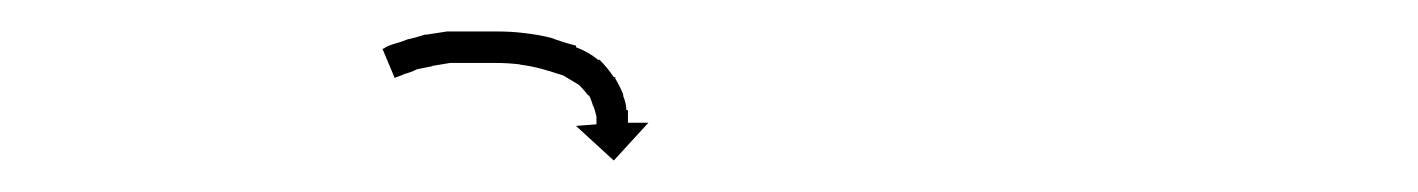

<svg xmlns="http://www.w3.org/2000/svg" viewBox="-20 -571 901 122"><path d="M225 -541Q227 -542 230 -543Q230 -543 230 -543Q230 -543 230 -543Q230 -543 230 -543Q230 -543 230 -543Q234 -544 239 -546Q239 -546 239 -546Q239 -546 239 -546Q239 -546 239 -546Q239 -546 239 -546Q244 -547 250 -549Q250 -549 250 -549Q250 -549 250 -549Q251 -549 251 -549Q251 -549 251 -549Q257 -550 264 -551Q264 -551 264 -551Q264 -551 264 -551Q264 -551 264.5 -551Q265 -551 265 -551Q272 -551 280 -551Q280 -551 280 -551Q280 -551 280 -551Q280 -551 280 -551Q280 -551 280 -551Q288 -551 296 -551Q296 -551 296 -551Q296 -551 296 -551Q296 -551 296 -551Q296 -551 296 -551Q305 -551 313 -550Q313 -550 313 -550Q313 -550 313 -550Q313 -550 313 -550Q313 -550 313 -550Q322 -549 330 -547Q330 -547 330 -547Q330 -547 330 -547Q330 -547 330 -547Q330 -547 330 -547Q338 -544 346 -542Q346 -542 346 -541.5Q346 -541 346 -541Q346 -541 346 -541Q346 -541 346 -541Q354 -538 360 -533Q360 -533 360 -533Q360 -533 360 -533Q360 -533 360.5 -533Q361 -533 361 -533Q366 -528 370 -522Q370 -522 370 -522Q370 -522 371 -522Q371 -522 371 -521.5Q371 -521 371 -521Q374 -516 376 -511Q376 -511 376 -510.5Q376 -510 376 -510Q376 -510 376 -510Q376 -510 376 -510Q378 -505 378 -501Q378 -501 378 -501Q378 -501 378 -501Q379 -501 379 -501Q379 -501 379 -501Q379 -497 379 -495Q379 -495 379 -495Q379 -495 379 -495Q379 -495 379 -495Q379 -495 379 -495Q379 -494 379 -493H392L370 -469L346 -491L359 -492Q359 -493 359 -493Q359 -493 359 -493Q359 -493 359 -493Q359 -493 359 -493Q359 -493 359 -493Q359 -495 359 -498Q359 -498 359 -498Q359 -498 359 -498Q359 -498 359 -497.5Q359 -497 359 -497Q358 -501 357 -504Q357 -504 357 -504Q357 -504 357 -504Q357 -504 357 -503.5Q357 -503 357 -503Q356 -507 354 -511Q354 -511 354 -511Q354 -511 354 -511Q354 -511 354 -510.5Q354 -510 354 -510Q351 -514 347 -518Q347 -518 347.5 -517.5Q348 -517 348 -517Q348 -517 348 -517Q348 -517 348 -517Q343 -520 338 -523Q338 -523 338 -523Q338 -523 338 -523Q338 -523 338 -523Q338 -523 338 -523Q332 -525 325 -527Q325 -527 325 -527Q325 -527 325 -527Q325 -527 325 -527Q325 -527 325 -527Q318 -529 310 -530Q310 -530 310.5 -530Q311 -530 311 -530Q311 -530 311 -530Q311 -530 311 -530Q303 -531 295 -531Q295 -531 295 -531Q295 -531 295 -531Q295 -531 295 -531Q295 -531 295 -531Q288 -531 280 -531Q280 -531 280 -531Q280 -531 280 -531Q280 -531 280 -531Q280 -531 280 -531Q273 -531 266 -531Q266 -531 266 -531Q266 -531 266 -531Q266 -531 266 -531Q266 -531 266 -531Q260 -530 254 -529Q254 -529 254.5 -529Q255 -529 255 -529Q255 -529 255 -529Q255 -529 255 -529Q250 -528 245 -527Q245 -527 245 -527Q245 -527 245 -527Q245 -527 245 -527Q245 -527 245 -527Q241 -525 237 -524Q237 -524 237 -524Q237 -524 237 -524Q237 -524 237 -524Q237 -524 237 -524Q235 -523 232 -522Q231 -522 231 -521L223 -540Q224 -540 225 -541Z"/></svg>

Font: FRB American Cursive Just Arrows Thin
Style: Italic
Weight: 100
Italic angle: -25°
Version: Version 2.0;Modular Font Editor K font №1